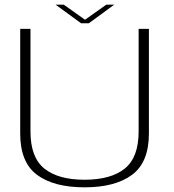

<svg xmlns="http://www.w3.org/2000/svg" viewBox="-20 -798 746 822"><path d="M342 4Q473 4 545.2 -49.5Q617.5 -103 617.5 -226.5V-674.5H573.5V-235Q573.5 -124 514 -76.2Q454.5 -28.5 342 -28.5Q229.5 -28.5 170 -76.2Q110.5 -124 110.5 -235V-674.5H66.5V-226.5Q66.5 -103 138.5 -49.5Q210.5 4 342 4ZM327 -698.5H360.5L469 -778H435L344 -713.5L253 -778H218Z"/></svg>

Font: Anybody SemiExpanded ExtraLight
Style: Regular
Weight: 250
Width: 6
Version: Version 1.113;gftools[0.9.25]